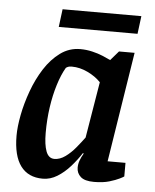

<svg xmlns="http://www.w3.org/2000/svg" viewBox="-50 -707 612 760"><g transform="rotate(5 256.0 -326.5)"><path d="M148 11Q90 11 60 -29.5Q30 -70 30 -150Q30 -185 39 -232Q48 -279 66 -328.5Q84 -378 110.5 -419.5Q137 -461 172.5 -487Q208 -513 252 -513Q276 -513 299.5 -507.5Q323 -502 342 -494Q361 -486 373 -480L405 -517H467L398 -80H469V-26Q467 -24 452 -16.5Q437 -9 412 -1.5Q387 6 351 6Q314 6 298 -8.5Q282 -23 282 -45Q282 -59 287 -73Q292 -87 301 -102L298 -104Q280 -76 256.5 -49.5Q233 -23 205.5 -6Q178 11 148 11ZM187 -71Q209 -71 230.5 -86.5Q252 -102 270.5 -124.5Q289 -147 303 -166L340 -389Q319 -411 287.5 -426Q256 -441 225 -441Q215 -441 210 -439Q205 -437 201 -434Q184 -405 171 -363Q158 -321 151 -272.5Q144 -224 144 -171Q144 -124 154 -97.5Q164 -71 187 -71ZM159 -593 168 -664H481L472 -593Z"/></g></svg>

Font: Faustina Light SemiBold
Style: Italic
Weight: 600
Italic angle: -8°
Version: Version 1.200